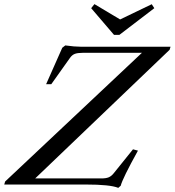

<svg xmlns="http://www.w3.org/2000/svg" viewBox="-78 -888 840 924"><path d="M470.7 -720.2 360.8 -848.6 376.5 -868.2 500 -794.4 652.3 -867.7 664.6 -848.6 496.6 -720.2ZM491.2 16.1Q452.1 0 334.5 0H-57.6L-53.2 -14.6L605 -633.8H319.8Q295.4 -633.8 282 -628.7Q268.6 -623.5 258.8 -609.4L168.9 -482.9H144L221.7 -658.2L236.3 -669.4Q280.8 -663.1 312 -663.1H742.7L738.3 -648.4L91.3 -29.3H409.7Q432.6 -29.3 445.6 -34.9Q458.5 -40.5 469.7 -54.7L562 -169.4L585.9 -163.1Q511.7 -29.3 502.9 5.9Z"/></svg>

Font: Elstob 18pt
Style: Italic
Weight: 400
Italic angle: -20°
Designer: Peter S. Baker
Version: Version 1.015